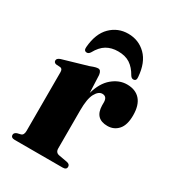

<svg xmlns="http://www.w3.org/2000/svg" viewBox="-165 -775 796 873"><g transform="rotate(30 233.0 -338.0)"><path d="M230.5 -447.5 234.5 -355.5Q251 -414.5 286.5 -444.2Q322 -474 363 -474Q408 -474 432.2 -446.5Q456.5 -419 456.5 -365.5Q456.5 -314.5 434.5 -290Q412.5 -265.5 378.5 -265.5Q313 -265.5 311.5 -334V-352.5Q310.5 -381 286.5 -381Q266.5 -381 251.5 -353.5Q236.5 -326 236.5 -266V-65.5Q236.5 -43.5 257 -40L301.5 -32Q317.5 -28.5 317.5 -15.5Q317.5 0 297.5 0H46Q25.5 0 25.5 -15.5Q25.5 -26 39.5 -31.5L58 -36Q72 -40 72 -62.5V-370.5Q72 -388 60 -390L37 -391.5Q25 -394.5 25 -405.5Q25 -416.5 42 -422.5L172.5 -460.5Q190.5 -467.5 198.8 -469.5Q207 -471.5 212.5 -471.5Q227.5 -471.5 230.5 -447.5ZM252.5 -584Q218 -584 192.2 -568.8Q166.5 -553.5 147.5 -518.5Q140.5 -507.5 131 -507.5Q114.5 -507.5 116.5 -528.5Q122.5 -601.5 160.5 -639Q198.5 -676.5 252.5 -676.5Q307.5 -676.5 345.5 -639Q383.5 -601.5 389 -528.5Q391.5 -507.5 374.5 -507.5Q365.5 -507.5 358.5 -518.5Q340 -551.5 315.2 -567.8Q290.5 -584 252.5 -584Z"/></g></svg>

Font: Fraunces 72pt S000
Style: Bold
Weight: 700
Version: Version 1.000; ttfautohint (v1.8.3)